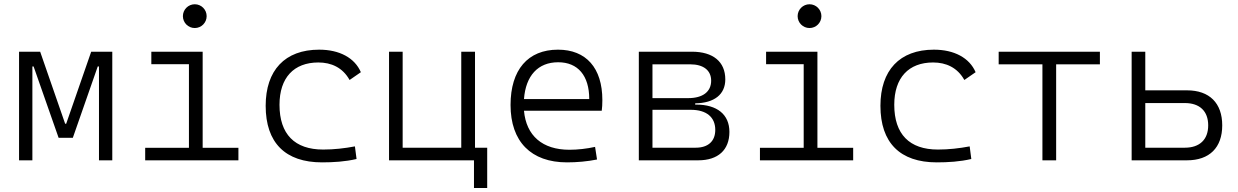

<svg xmlns="http://www.w3.org/2000/svg" viewBox="-20 -764 5899 915"><path d="M70.8 0H134.3V-447.3H140.1L259.3 -107.4H327.1L445.8 -447.3H451.7V0H515.1V-517.6H414.6L295.4 -174.3H290.5L171.4 -517.6H70.8Z M671.9 0H1116.2V-59.6H945.8V-517.6H701.2V-458H880.4V-59.6H671.9ZM908.2 -630.4C939.5 -630.4 964.8 -655.8 964.8 -687C964.8 -718.3 939.5 -743.7 908.2 -743.7C877 -743.7 851.6 -718.3 851.6 -687C851.6 -655.8 877 -630.4 908.2 -630.4Z M1514.6 9.8C1568.4 9.8 1626 6.3 1679.2 -6.3L1671.4 -66.4C1622.6 -57.1 1571.3 -51.3 1520 -51.3C1384.3 -51.3 1312 -124.5 1312 -264.6C1312 -393.6 1380.4 -466.3 1497.1 -466.3C1558.6 -466.3 1612.8 -442.4 1646 -382.8L1699.7 -419.9C1670.4 -488.3 1597.7 -527.3 1501 -527.3C1337.4 -527.3 1246.1 -428.7 1246.1 -259.8C1246.1 -83.5 1339.8 9.8 1514.6 9.8Z M1834 0H2238.8V131.8H2301.8V-60.1H2243.7V-517.6H2178.2V-60.1H1898.9V-517.6H1834Z M2682.1 9.8C2728.5 9.8 2779.8 5.4 2825.2 -3.9L2815.9 -64C2776.4 -55.2 2732.4 -50.3 2693.8 -50.3C2564.9 -50.3 2487.8 -117.2 2477.1 -236.3H2847.7C2849.6 -250 2850.6 -268.1 2850.6 -287.1C2850.6 -440.4 2772.9 -527.3 2639.2 -527.3C2495.6 -527.3 2413.1 -431.2 2413.1 -263.7C2413.1 -89.4 2510.7 9.8 2682.1 9.8ZM2477.1 -292C2485.4 -403.3 2543.9 -467.3 2640.1 -467.3C2733.9 -467.3 2788.1 -403.8 2788.1 -292Z M3024.4 0H3307.6C3401.9 0 3456.1 -49.3 3456.1 -135.3C3456.1 -218.3 3397.9 -265.6 3296.9 -265.6H3293V-271.5C3384.3 -272.9 3436.5 -314 3436.5 -385.7C3436.5 -469.7 3378.4 -517.6 3277.3 -517.6H3024.4ZM3089.4 -60.1V-240.7H3272.5C3346.2 -240.7 3388.7 -206.1 3388.7 -145C3388.7 -90.8 3354.5 -60.1 3295.4 -60.1ZM3089.4 -296.4V-457.5H3269C3332.5 -457.5 3369.1 -428.7 3369.1 -379.4C3369.1 -326.7 3329.1 -296.4 3259.8 -296.4Z M3601.6 0H4045.9V-59.6H3875.5V-517.6H3630.9V-458H3810.1V-59.6H3601.6ZM3837.9 -630.4C3869.1 -630.4 3894.5 -655.8 3894.5 -687C3894.5 -718.3 3869.1 -743.7 3837.9 -743.7C3806.6 -743.7 3781.2 -718.3 3781.2 -687C3781.2 -655.8 3806.6 -630.4 3837.9 -630.4Z M4444.3 9.8C4498 9.8 4555.7 6.3 4608.9 -6.3L4601.1 -66.4C4552.2 -57.1 4501 -51.3 4449.7 -51.3C4314 -51.3 4241.7 -124.5 4241.7 -264.6C4241.7 -393.6 4310.1 -466.3 4426.8 -466.3C4488.3 -466.3 4542.5 -442.4 4575.7 -382.8L4629.4 -419.9C4600.1 -488.3 4527.3 -527.3 4430.7 -527.3C4267.1 -527.3 4175.8 -428.7 4175.8 -259.8C4175.8 -83.5 4269.5 9.8 4444.3 9.8Z M4947.8 0H5013.2V-457.5H5221.7V-517.6H4739.3V-457.5H4947.8Z M5373 0H5636.7C5743.7 0 5804.7 -60.5 5804.7 -166.5C5804.7 -272.9 5743.7 -333.5 5636.7 -333.5H5438V-517.6H5373ZM5438 -60.1V-272.9H5626.5C5697.3 -272.9 5737.8 -234.4 5737.8 -166.5C5737.8 -99.1 5697.3 -60.1 5626.5 -60.1Z"/></svg>

Font: Cascadia Code Light
Style: Regular
Weight: 300
Monospace: yes
Designer: Aaron Bell
Foundry: Saja Typeworks
Version: Version 2404.023